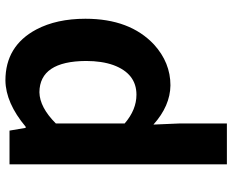

<svg xmlns="http://www.w3.org/2000/svg" viewBox="-92 -522 829 684"><g transform="rotate(-90 322.0 -179.5)"><path d="M79.1 214.8V-559.6H199.2L209 -502H212.9Q297.9 -573.2 377.9 -574.2Q501 -574.2 559.6 -463.9Q597.7 -391.6 597.7 -289.1Q597.7 -130.9 505.9 -44.9Q441.4 13.7 360.4 13.7Q287.1 12.7 220.7 -46.9L224.6 44.9V214.8ZM327.1 -107.4Q402.3 -107.4 432.6 -189.5Q447.3 -230.5 447.3 -287.1Q446.3 -452.1 335.9 -453.1Q282.2 -452.1 224.6 -394.5V-149.4Q273.4 -107.4 327.1 -107.4Z"/></g></svg>

Font: Taipei Sans TC Beta
Style: Bold
Weight: 700
Designer: JT Foundry
Foundry: JT Foundry
Version: Version 1.000